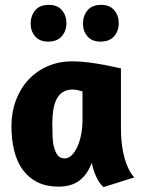

<svg xmlns="http://www.w3.org/2000/svg" viewBox="-20 -761 584 789"><path d="M477 -241Q477 -181 485 -141Q493 -101 504 -77Q516 -48 532 -32L405 8Q394 -2 385 -17Q377 -30 369.5 -48.5Q362 -67 357 -92Q340 -45 307 -19.5Q274 6 220 6Q171 6 134.5 -12Q98 -30 74 -62.5Q50 -95 38.5 -141Q27 -187 27 -243Q27 -300 45.5 -349Q64 -398 97 -433.5Q130 -469 176 -489Q222 -509 278 -509Q309 -509 344 -504.5Q379 -500 408 -494.5Q437 -489 456.5 -484.5Q476 -480 477 -480ZM319 -269V-385Q312 -388 299.5 -390.5Q287 -393 278 -393Q254 -393 238 -382.5Q222 -372 212.5 -353.5Q203 -335 199 -309Q195 -283 195 -253Q195 -225 196 -199.5Q197 -174 202.5 -154Q208 -134 218 -122Q228 -110 246 -110Q261 -110 274.5 -123Q288 -136 298 -158Q308 -180 313.5 -208.5Q319 -237 319 -269ZM178 -590Q143 -590 124.5 -611.5Q106 -633 106 -663Q106 -696 124.5 -718.5Q143 -741 181 -741Q216 -741 234.5 -719Q253 -697 253 -667Q253 -634 234 -612Q215 -590 178 -590ZM393 -590Q358 -590 339.5 -611.5Q321 -633 321 -663Q321 -696 339.5 -718.5Q358 -741 396 -741Q431 -741 449.5 -719Q468 -697 468 -667Q468 -634 449 -612Q430 -590 393 -590Z"/></svg>

Font: Amaranth
Style: Bold
Weight: 700
Designer: Gesine Todt
Foundry: Gesine Todt
Version: Version 1.001